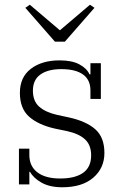

<svg xmlns="http://www.w3.org/2000/svg" viewBox="-20 -779 521 811"><path d="M243 12Q190 12 155.5 -7.5Q121 -27 107 -53H104V0H60V-151H104V-124Q104 -77 138 -51Q172 -25 234 -25Q297 -25 331 -49Q365 -73 365 -123Q365 -166 339.5 -190Q314 -214 264 -225L211 -236Q141 -252 102.5 -286.5Q64 -321 64 -387Q64 -453 110.5 -488.5Q157 -524 232 -524Q284 -524 315.5 -507Q347 -490 358 -465H362V-512H406V-361H362V-397Q362 -442 330.5 -464.5Q299 -487 239 -487Q183 -487 151 -464.5Q119 -442 119 -396Q119 -352 145.5 -328.5Q172 -305 220 -294L271 -283Q344 -267 382.5 -233Q421 -199 421 -133Q421 -69 374 -28.5Q327 12 243 12ZM87 -746 106 -759 233 -651 360 -759 379 -746 254 -603H212Z"/></svg>

Font: IBM Plex Serif Light
Style: Regular
Weight: 300
Designer: Mike Abbink, Paul van der Laan, Pieter van Rosmalen
Foundry: Bold Monday
Version: Version 3.001